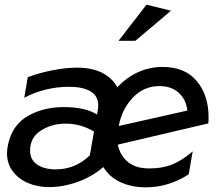

<svg xmlns="http://www.w3.org/2000/svg" viewBox="-20 -791 946 823"><path d="M620 -69Q562 -69 528.5 -96.5Q495 -124 485 -171L873 -262Q874 -271 874 -289Q874 -383 823.5 -443.5Q773 -504 677 -504Q620 -504 570.5 -481Q521 -458 483 -417Q461 -457 417.5 -479Q374 -501 309 -501Q263 -501 206 -490Q149 -479 99 -460L84 -372Q127 -395 176.5 -407Q226 -419 275 -419Q335 -419 368 -399.5Q401 -380 401 -339Q401 -332 399 -318L396 -300Q345 -332 253 -332Q167 -332 100.5 -294.5Q34 -257 15 -174Q10 -151 10 -134Q10 -90 34.5 -57Q59 -24 100 -6.5Q141 11 189 11Q250 11 312 -11Q374 -33 423 -75Q450 -31 497.5 -9.5Q545 12 605 12Q656 12 703 -3Q750 -18 789 -44L806 -142Q759 -102 717 -85.5Q675 -69 620 -69ZM219 -65Q170 -65 139.5 -85.5Q109 -106 109 -145Q109 -202 155.5 -231.5Q202 -261 261 -261Q327 -261 383 -227L365 -125Q303 -65 219 -65ZM663 -422Q715 -422 746.5 -393Q778 -364 783 -317L489 -251Q502 -322 549 -372Q596 -422 663 -422ZM488 -616H560L713 -745L608 -771Z"/></svg>

Font: Geom
Style: Italic
Weight: 400
Italic angle: -10°
Version: Version 1.102